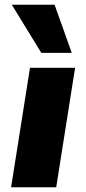

<svg xmlns="http://www.w3.org/2000/svg" viewBox="-20 -793 365 813"><path d="M27 0 107 -506H298L218 0ZM155 -569 30 -773H211L284 -569Z"/></svg>

Font: Nunito Sans 7pt Black
Style: Italic
Weight: 900
Italic angle: -9°
Version: Version 3.101;gftools[0.9.27]